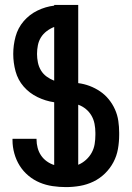

<svg xmlns="http://www.w3.org/2000/svg" viewBox="-20 -755 540 783"><path d="M249 8Q222 8 194.5 4Q167 0 142 -10.5Q117 -21 96 -38.5Q75 -56 60.5 -79Q46 -102 38.5 -129Q31 -156 31 -183V-189H129V-186Q129 -169 133.5 -152Q138 -135 147.5 -121Q157 -107 171 -97Q185 -87 201 -82V-338Q166 -343 133 -359Q100 -375 76.5 -402Q53 -429 43.5 -464Q34 -499 34 -535Q34 -571 43.5 -606Q53 -641 76.5 -668.5Q100 -696 133 -712Q166 -728 201 -732V-735H299V-416Q323 -413 345.5 -404.5Q368 -396 388 -382.5Q408 -369 423.5 -350Q439 -331 449 -308.5Q459 -286 462.5 -262Q466 -238 466 -214V-205Q466 -176 461 -147.5Q456 -119 442.5 -93.5Q429 -68 408 -47.5Q387 -27 361 -14.5Q335 -2 306.5 3Q278 8 249 8ZM201 -426V-645Q185 -639 170.5 -628Q156 -617 147 -602.5Q138 -588 134.5 -570.5Q131 -553 131 -535Q131 -518 134.5 -500.5Q138 -483 147 -468Q156 -453 170.5 -442.5Q185 -432 201 -426ZM299 -83Q316 -90 330.5 -103Q345 -116 354 -132.5Q363 -149 366 -167.5Q369 -186 369 -205V-214Q369 -232 365.5 -250Q362 -268 353 -283.5Q344 -299 330 -310.5Q316 -322 299 -328Z"/></svg>

Font: Iosevka Fixed
Style: Bold
Weight: 700
Monospace: yes
Designer: Belleve Invis
Foundry: Belleve Invis
Version: Version 32.3.0